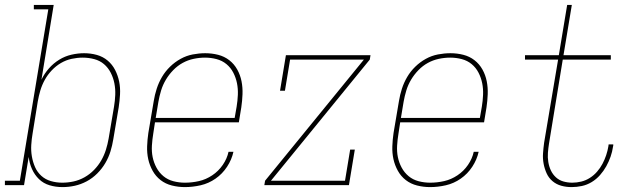

<svg xmlns="http://www.w3.org/2000/svg" viewBox="-57 -755 2577 783"><path d="M198 8Q170 8 145 0.5Q120 -7 102 -24.5Q84 -42 73.5 -65.5Q63 -89 60 -115L41 0H-37V-18H24L140 -717H81V-735H162L112 -430Q124 -455 142.5 -476Q161 -497 184.5 -511.5Q208 -526 234.5 -532Q261 -538 286 -538Q313 -538 338 -531Q363 -524 382 -508Q401 -492 412.5 -469.5Q424 -447 429 -422Q434 -397 432.5 -370Q431 -343 427 -317L405 -187Q401 -162 393.5 -137.5Q386 -113 372.5 -90Q359 -67 339.5 -47.5Q320 -28 296.5 -15.5Q273 -3 248 2.5Q223 8 198 8ZM197 -10Q220 -10 243 -15Q266 -20 287.5 -32Q309 -44 326.5 -62Q344 -80 356 -101Q368 -122 375 -144.5Q382 -167 386 -190L408 -320Q412 -344 413 -368Q414 -392 409.5 -415Q405 -438 394.5 -458.5Q384 -479 367 -493.5Q350 -508 327 -514Q304 -520 280 -520Q258 -520 235 -515Q212 -510 191.5 -498Q171 -486 154 -468Q137 -450 125.5 -429Q114 -408 107.5 -386Q101 -364 97 -341L76 -211Q72 -188 70.5 -164Q69 -140 73 -117Q77 -94 86 -73.5Q95 -53 111.5 -38Q128 -23 150.5 -16.5Q173 -10 197 -10Z M697 8Q670 8 644 1.5Q618 -5 598 -20.5Q578 -36 565.5 -58.5Q553 -81 547.5 -106Q542 -131 543 -158.5Q544 -186 548 -213L570 -343Q574 -368 582 -393Q590 -418 603.5 -441Q617 -464 636.5 -483Q656 -502 679.5 -515Q703 -528 729 -533Q755 -538 780 -538Q807 -538 832.5 -531.5Q858 -525 878 -509.5Q898 -494 910.5 -471.5Q923 -449 928 -423.5Q933 -398 932 -371Q931 -344 927 -317L917 -256H575L568 -210Q564 -186 562.5 -161.5Q561 -137 565.5 -114.5Q570 -92 581 -71.5Q592 -51 609.5 -36.5Q627 -22 650 -16Q673 -10 697 -10Q726 -10 754.5 -16.5Q783 -23 808.5 -40Q834 -57 851.5 -82.5Q869 -108 875 -136H895Q888 -104 869 -75Q850 -46 822 -26.5Q794 -7 761.5 0.5Q729 8 697 8ZM900 -274 908 -320Q912 -344 913 -368.5Q914 -393 909.5 -415.5Q905 -438 894.5 -458.5Q884 -479 866.5 -493.5Q849 -508 826 -514Q803 -520 779 -520Q756 -520 732.5 -515Q709 -510 688 -498.5Q667 -487 649.5 -469Q632 -451 619.5 -430Q607 -409 600 -386Q593 -363 589 -340L578 -274Z M1021 0 1024 -18 1427 -512H1126L1105 -385H1085L1109 -530H1454L1451 -512L1048 -18H1350L1371 -145H1390L1366 0Z M1697 8Q1670 8 1644 1.5Q1618 -5 1598 -20.5Q1578 -36 1565.5 -58.5Q1553 -81 1547.5 -106Q1542 -131 1543 -158.5Q1544 -186 1548 -213L1570 -343Q1574 -368 1582 -393Q1590 -418 1603.5 -441Q1617 -464 1636.5 -483Q1656 -502 1679.5 -515Q1703 -528 1729 -533Q1755 -538 1780 -538Q1807 -538 1832.5 -531.5Q1858 -525 1878 -509.5Q1898 -494 1910.5 -471.5Q1923 -449 1928 -423.5Q1933 -398 1932 -371Q1931 -344 1927 -317L1917 -256H1575L1568 -210Q1564 -186 1562.5 -161.5Q1561 -137 1565.5 -114.5Q1570 -92 1581 -71.5Q1592 -51 1609.5 -36.5Q1627 -22 1650 -16Q1673 -10 1697 -10Q1726 -10 1754.5 -16.5Q1783 -23 1808.5 -40Q1834 -57 1851.5 -82.5Q1869 -108 1875 -136H1895Q1888 -104 1869 -75Q1850 -46 1822 -26.5Q1794 -7 1761.5 0.5Q1729 8 1697 8ZM1900 -274 1908 -320Q1912 -344 1913 -368.5Q1914 -393 1909.5 -415.5Q1905 -438 1894.5 -458.5Q1884 -479 1866.5 -493.5Q1849 -508 1826 -514Q1803 -520 1779 -520Q1756 -520 1732.5 -515Q1709 -510 1688 -498.5Q1667 -487 1649.5 -469Q1632 -451 1619.5 -430Q1607 -409 1600 -386Q1593 -363 1589 -340L1578 -274Z M2274 8Q2252 8 2232 2.5Q2212 -3 2196.5 -16Q2181 -29 2172.5 -47.5Q2164 -66 2160 -87Q2156 -108 2157.5 -129.5Q2159 -151 2162 -173L2219 -512H2084V-530H2222L2256 -735H2275L2241 -530H2434V-512H2238L2182 -170Q2179 -151 2177.5 -132Q2176 -113 2179 -94.5Q2182 -76 2189.5 -60Q2197 -44 2210 -32Q2223 -20 2240.5 -15Q2258 -10 2277 -10Q2295 -10 2313.5 -14.5Q2332 -19 2348.5 -29.5Q2365 -40 2378 -55Q2391 -70 2400 -87Q2409 -104 2415 -122Q2421 -140 2424 -158Q2424 -160 2424.5 -162Q2425 -164 2425 -166H2444Q2444 -164 2444 -162Q2444 -160 2443 -157Q2440 -136 2433 -116Q2426 -96 2415.5 -77Q2405 -58 2390 -41Q2375 -24 2356 -12.5Q2337 -1 2316 3.5Q2295 8 2274 8Z"/></svg>

Font: Iosevka Slab Thin Oblique
Style: Regular
Weight: 100
Italic angle: -9°
Monospace: yes
Designer: Belleve Invis
Foundry: Belleve Invis
Version: Version 11.1.0; ttfautohint (v1.8.3)